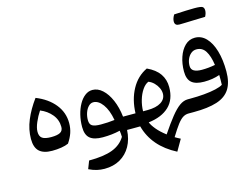

<svg xmlns="http://www.w3.org/2000/svg" viewBox="-144 -1134 2215 1687"><g transform="rotate(-15 963.5 -290.5)"><path d="M213.4 6.8Q135.3 6.8 96.9 -28.6Q58.6 -64 58.6 -141.6Q58.6 -227.1 93.8 -311.8Q128.9 -396.5 190.9 -480.5Q298.3 -437.5 358.9 -362.3Q419.4 -287.1 419.4 -190.9Q419.4 -144 405.3 -102.3Q391.1 -60.5 362.3 -18.1Q335.9 -5.9 296.4 0.5Q256.8 6.8 213.4 6.8ZM200.7 -363.3Q172.4 -321.3 151.4 -272.2Q130.4 -223.1 130.4 -187.5Q130.4 -146 155 -128.9Q179.7 -111.8 235.8 -111.8Q291 -111.8 317.6 -126.2Q344.2 -140.6 344.2 -175.8Q344.2 -240.2 303.7 -289.1Q263.2 -337.9 200.7 -363.3Z M690.4 -418.5Q739.3 -418.5 781.2 -380.4Q823.2 -342.3 852.3 -275.4Q881.3 -208.5 891.1 -122.1H947.8V0H895Q890.6 83.5 855.5 146.2Q820.3 209 759.5 243.9Q698.7 278.8 617.2 278.8Q582 278.8 548.1 271Q514.2 263.2 475.6 244.6L503.4 172.9Q637.7 172.9 716.6 143.1Q795.4 113.3 835.4 46.9Q835 31.2 834 18.3Q833 5.4 830.6 -10.3Q757.3 7.3 672.9 7.3Q594.7 7.3 557.4 -23.7Q520 -54.7 520 -127Q520 -183.6 532.7 -235.8Q545.4 -288.1 568.4 -329.3Q591.3 -370.6 622.6 -394.5Q653.8 -418.5 690.4 -418.5ZM669.9 -312Q646.5 -312 627 -292.2Q607.4 -272.5 595.9 -240.5Q584.5 -208.5 584.5 -172.4Q584.5 -133.3 608.4 -119.6Q632.3 -106 686.5 -106Q715.3 -106 748.3 -107.7Q781.2 -109.4 811 -113.3Q794.4 -206.1 755.6 -259Q716.8 -312 669.9 -312Z M1202.1 -476.6Q1278.8 -440.9 1314.5 -388.9Q1350.1 -336.9 1350.1 -268.6Q1350.1 -155.8 1283.4 -92.5Q1216.8 -29.3 1096.2 -15.1Q1106.4 12.2 1137.7 50.3Q1168.9 88.4 1220.7 127.9Q1279.3 41 1323.5 -14.2Q1367.7 -69.3 1404.8 -95.7Q1441.9 -122.1 1480 -122.1H1480.5V0H1454.6Q1426.8 0 1402.8 14.6Q1378.9 29.3 1350.8 66.2Q1322.8 103 1282.2 169.4Q1291.5 175.3 1304.7 182.6Q1317.9 189.9 1331.1 196.3L1272 298.8Q1066.9 193.4 1014.6 -0.5Q998 -0.5 982.2 -0.2Q966.3 0 947.8 0Q930.2 0 930.2 -34.2V-87.9Q930.2 -122.1 947.8 -122.1H1004.4Q1008.3 -245.1 1059.6 -339.4Q1110.8 -433.6 1202.1 -476.6ZM1185.1 -360.8Q1153.8 -347.7 1128.7 -310.5Q1103.5 -273.4 1088.9 -223.9Q1074.2 -174.3 1073.2 -122.1H1113.3Q1192.9 -122.1 1237.3 -150.4Q1281.7 -178.7 1281.7 -228Q1281.7 -253.4 1269.3 -279.8Q1256.8 -306.2 1235.1 -328.1Q1213.4 -350.1 1185.1 -360.8Z M1871.1 -272Q1871.1 -171.9 1833 -112.1Q1794.9 -52.2 1713.6 -26.1Q1632.3 0 1502.9 0H1480.5Q1462.9 0 1462.9 -34.2V-87.9Q1462.9 -122.1 1480.5 -122.1H1502Q1568.4 -122.1 1628.9 -127.4Q1689.5 -132.8 1735.1 -143.3Q1780.8 -153.8 1801.8 -168Q1802.7 -189 1802.7 -213.6Q1802.7 -238.3 1802.2 -256.8Q1738.3 -233.9 1660.2 -233.9Q1583.5 -233.9 1547.1 -264.9Q1510.7 -295.9 1510.7 -366.7Q1510.7 -436.5 1531 -496.1Q1551.3 -555.7 1588.9 -592.3Q1626.5 -628.9 1678.7 -628.9Q1737.3 -628.9 1780.5 -584Q1823.7 -539.1 1847.4 -458.7Q1871.1 -378.4 1871.1 -272ZM1788.6 -352.1Q1776.9 -435.1 1748 -480.7Q1719.2 -526.4 1666 -526.4Q1638.2 -526.4 1616.7 -508.8Q1595.2 -491.2 1583 -462.9Q1570.8 -434.6 1570.8 -401.4Q1570.8 -368.7 1596.2 -354.5Q1621.6 -340.3 1667.5 -340.3Q1727.1 -340.3 1788.6 -352.1ZM1578.1 -775.9Q1538.1 -775.9 1537.6 -813Q1537.6 -841.3 1557.6 -873.5Q1682.6 -880.4 1741.7 -880.4Q1800.8 -880.4 1815.4 -871.1Q1830.1 -861.8 1830.1 -836.7Q1830.1 -811.5 1814.5 -782.7Q1786.6 -781.7 1759 -781Q1731.4 -780.3 1699.2 -779.3Q1667 -778.3 1632.3 -777.1Q1597.7 -775.9 1578.1 -775.9Z"/></g></svg>

Font: Pinar DS4-Medium
Style: Regular
Weight: 500
Designer: Amin Abedi
Version: Version 2.000